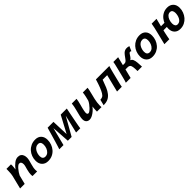

<svg xmlns="http://www.w3.org/2000/svg" viewBox="537 -2260 4028 4028"><g transform="rotate(-45 2551.0 -245.5)"><path d="M559.1 0H422.4Q420.4 -11.2 419.4 -22.9Q418.5 -34.7 418.5 -46.4Q418.5 -73.2 422.9 -100.1Q429.2 -140.1 439.7 -178.2Q450.2 -216.3 459 -248.8Q467.8 -281.2 467.8 -305.2Q467.8 -344.2 453.6 -364.3Q439.5 -384.3 407.7 -384.3Q390.1 -384.3 367.4 -366.7Q344.7 -349.1 320.6 -321Q296.4 -293 275.1 -260.5Q253.9 -228 239.3 -197.8L189.5 0H53.7L127.4 -297.4Q132.3 -315.9 135.3 -346.9Q138.2 -377.9 139.9 -411.4Q141.6 -444.8 141.6 -469.7V-493.2H275.9Q277.8 -479 277.8 -455.6Q277.8 -434.6 273.9 -402.1Q270 -369.6 266.6 -349.1Q317.4 -418 374 -460.4Q430.7 -502.9 485.8 -502.9Q533.2 -502.9 561.3 -482.4Q589.4 -461.9 601.8 -428.2Q614.3 -394.5 614.3 -354Q614.3 -321.3 603.3 -277.3Q592.3 -233.4 579.6 -189.2Q566.9 -145 561 -111.3Q558.1 -94.7 556.9 -77.9Q555.7 -61 555.7 -43.9Q555.7 -20 559.1 0Z M693.8 -180.7Q693.8 -244.6 715.6 -302.5Q737.3 -360.4 778.1 -405.5Q818.8 -450.7 875.7 -476.8Q932.6 -502.9 1002.9 -502.9Q1087.4 -502.9 1135.7 -451.7Q1184.1 -400.4 1184.1 -313Q1184.1 -249.5 1163.1 -191.2Q1142.1 -132.8 1102.3 -86.9Q1062.5 -41 1006.3 -14.4Q950.2 12.2 879.4 12.2Q794.9 12.2 744.4 -40Q693.8 -92.3 693.8 -180.7ZM976.1 -394Q938.5 -394 909.7 -375Q880.9 -356 861.6 -325Q842.3 -293.9 832.5 -257.8Q822.8 -221.7 822.8 -188Q822.8 -143.6 843.8 -120.1Q864.7 -96.7 901.9 -96.7Q950.2 -96.7 984.4 -127Q1018.6 -157.2 1036.6 -203.9Q1054.7 -250.5 1054.7 -298.8Q1054.7 -344.7 1035.2 -369.4Q1015.6 -394 976.1 -394Z M1582.5 0H1470.2L1436.5 -493.2H1536.6L1550.3 -116.2L1751.5 -493.2H1861.3ZM1838.9 0H1714.4L1816.4 -430.2L1819.8 -493.2H1932.1Q1932.1 -493.2 1925.8 -461.9Q1919.4 -430.7 1909.4 -380.4Q1899.4 -330.1 1887.9 -271.5Q1876.5 -212.9 1865.7 -157.2Q1855 -101.6 1847.7 -59.1Q1840.3 -16.6 1838.9 0ZM1340.8 0H1216.3Q1222.7 -16.6 1235.8 -59.1Q1249 -101.6 1265.6 -157.2Q1282.2 -212.9 1299.3 -271.5Q1316.4 -330.1 1330.8 -380.4Q1345.2 -430.7 1354.2 -461.9Q1363.3 -493.2 1363.3 -493.2H1475.6L1450.2 -430.2Z M2468.3 0H2334Q2334 -13.2 2335.2 -41Q2336.4 -68.8 2338.4 -98.1Q2340.3 -127.4 2342.8 -144Q2326.2 -119.1 2299.1 -92Q2272 -64.9 2239.3 -41.3Q2206.5 -17.6 2172.9 -2.7Q2139.2 12.2 2108.9 12.2Q2061.5 12.2 2032.5 -17.1Q2003.4 -46.4 2003.4 -104.5Q2003.4 -124 2006.6 -147Q2009.8 -169.9 2016.1 -195.8L2051.8 -338.4Q2063.5 -384.8 2070.1 -417.2Q2076.7 -449.7 2080.6 -493.2H2220.7Q2218.8 -465.8 2211.2 -431.4Q2203.6 -397 2190.9 -347.7Q2188.5 -338.9 2181.6 -314Q2174.8 -289.1 2167.2 -257.8Q2159.7 -226.6 2154.1 -197.3Q2148.4 -168 2148.4 -150.4Q2148.4 -100.1 2185.1 -100.1Q2199.7 -100.1 2224.6 -117.9Q2249.5 -135.7 2277.3 -164.6Q2305.2 -193.4 2329.3 -226.6Q2353.5 -259.8 2367.2 -290.5Q2382.8 -351.1 2390.9 -386.7Q2398.9 -422.4 2402.3 -445.8Q2405.8 -469.2 2407.7 -493.2H2548.8Q2546.9 -467.8 2537.4 -425.8Q2527.8 -383.8 2514.6 -331.5Q2501.5 -279.3 2487.8 -222.2Q2478.5 -180.7 2472.2 -134.3Q2465.8 -87.9 2465.8 -48.8Q2465.8 -35.2 2466.3 -22.9Q2466.8 -10.7 2468.3 0Z M3026.4 -389.2H2892.1Q2858.9 -293.9 2827.6 -220.2Q2796.4 -146.5 2755.9 -96.7Q2711.4 -42 2656 -18.6Q2600.6 4.9 2527.8 4.9L2560.5 -125.5Q2594.2 -125.5 2623.8 -138.9Q2653.3 -152.3 2680.2 -196.8Q2706.1 -238.8 2734.6 -310.8Q2763.2 -382.8 2795.9 -493.2H3193.8Q3185.5 -472.7 3175.5 -435.1Q3165.5 -397.5 3152.8 -348.1L3102.5 -145Q3088.9 -89.4 3080.6 -54Q3072.3 -18.6 3071.3 0H2929.7Z M3368.2 -203.1 3393.6 -304.7H3459.5Q3476.1 -304.7 3492.7 -314.5Q3509.3 -324.2 3525.9 -345.7Q3539.1 -362.3 3554.7 -384.5Q3570.3 -406.7 3586.4 -427.7Q3602.5 -448.7 3615.7 -461.4Q3634.3 -479.5 3659.4 -491.2Q3684.6 -502.9 3711.4 -502.9Q3729 -502.9 3747.6 -501Q3766.1 -499 3786.6 -490.7L3740.7 -385.7Q3729 -396.5 3710 -396.5Q3703.1 -396.5 3696 -391.8Q3689 -387.2 3683.6 -380.4Q3674.3 -369.1 3665.8 -354.5Q3657.2 -339.8 3638.7 -314Q3627 -297.9 3614 -285.6Q3601.1 -273.4 3589.4 -268.1Q3600.1 -266.1 3616.7 -252.2Q3633.3 -238.3 3641.1 -219.7Q3657.7 -180.2 3662.6 -120.1Q3667.5 -60.1 3669.4 0H3537.6Q3537.6 -76.7 3531.2 -116Q3524.9 -155.3 3515.1 -171.9Q3510.3 -181.6 3493.2 -192.4Q3476.1 -203.1 3448.7 -203.1ZM3455.1 -493.2 3332.5 0H3190.9Q3199.2 -20 3209.7 -58.6Q3220.2 -97.2 3232.4 -147.5L3281.7 -345.7Q3294.4 -395.5 3303.2 -434.1Q3312 -472.7 3313.5 -493.2Z M3790 -180.7Q3790 -244.6 3811.8 -302.5Q3833.5 -360.4 3874.3 -405.5Q3915 -450.7 3971.9 -476.8Q4028.8 -502.9 4099.1 -502.9Q4183.6 -502.9 4231.9 -451.7Q4280.3 -400.4 4280.3 -313Q4280.3 -249.5 4259.3 -191.2Q4238.3 -132.8 4198.5 -86.9Q4158.7 -41 4102.5 -14.4Q4046.4 12.2 3975.6 12.2Q3891.1 12.2 3840.6 -40Q3790 -92.3 3790 -180.7ZM4072.3 -394Q4034.7 -394 4005.9 -375Q3977.1 -356 3957.8 -325Q3938.5 -293.9 3928.7 -257.8Q3918.9 -221.7 3918.9 -188Q3918.9 -143.6 3939.9 -120.1Q3960.9 -96.7 3998 -96.7Q4046.4 -96.7 4080.6 -127Q4114.7 -157.2 4132.8 -203.9Q4150.9 -250.5 4150.9 -298.8Q4150.9 -344.7 4131.3 -369.4Q4111.8 -394 4072.3 -394Z M4593.8 -493.2 4528.3 -229.5Q4520.5 -198.7 4510.7 -154.5Q4501 -110.4 4492.7 -68.1Q4484.4 -25.9 4481 0H4334.5Q4334.5 0 4341.1 -26.4Q4347.7 -52.7 4357.4 -93Q4367.2 -133.3 4378.2 -177.2Q4389.2 -221.2 4397.9 -256.3Q4415.5 -327.1 4430.2 -391.1Q4444.8 -455.1 4449.7 -493.2ZM4622.6 -173.3Q4622.6 -233.9 4642.8 -292.5Q4663.1 -351.1 4701.4 -398.7Q4739.7 -446.3 4794.7 -474.6Q4849.6 -502.9 4918.5 -502.9Q5001 -502.9 5051.5 -452.1Q5102.1 -401.4 5102.1 -313Q5102.1 -251.5 5080.6 -193.6Q5059.1 -135.7 5019.3 -89.1Q4979.5 -42.5 4923.8 -15.1Q4868.2 12.2 4799.8 12.2Q4718.8 12.2 4670.7 -37.1Q4622.6 -86.4 4622.6 -173.3ZM4891.6 -394Q4850.6 -394 4819.8 -364.5Q4789.1 -335 4772.2 -288.6Q4755.4 -242.2 4755.4 -190.9Q4755.4 -148.9 4772.9 -122.8Q4790.5 -96.7 4827.1 -96.7Q4863.8 -96.7 4889.6 -116.2Q4915.5 -135.7 4931.9 -166.7Q4948.2 -197.8 4955.8 -232.9Q4963.4 -268.1 4963.4 -299.8Q4963.4 -342.3 4945.8 -368.2Q4928.2 -394 4891.6 -394ZM4643.1 -219.7H4423.3L4447.3 -316.4H4667Z"/></g></svg>

Font: Andika
Style: Bold Italic
Weight: 700
Italic angle: -14°
Designer: Victor Gaultney, Annie Olsen, Julie Remington, Don Collingsworth, Eric Hays, Becca Hirsbrunner
Foundry: SIL International
Version: Version 6.101